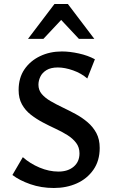

<svg xmlns="http://www.w3.org/2000/svg" viewBox="-20 -927 566 959"><path d="M377 -161Q377 -191 360.5 -213Q344 -235 317 -252Q290 -269 257.5 -284Q225 -299 193 -316Q161 -333 133.5 -354.5Q106 -376 89.5 -406Q73 -436 73 -477Q73 -538 102 -580.5Q131 -623 180 -646.5Q229 -670 289 -670Q328 -670 373.5 -660Q419 -650 454 -631L416 -535Q386 -561 345 -575.5Q304 -590 269 -590Q234 -590 212.5 -577Q191 -564 181.5 -544Q172 -524 172 -504Q172 -477 188.5 -457.5Q205 -438 232.5 -422Q260 -406 292.5 -390.5Q325 -375 357.5 -357.5Q390 -340 417.5 -316.5Q445 -293 461.5 -262Q478 -231 478 -188Q478 -124 446.5 -79Q415 -34 363.5 -11Q312 12 249 12Q186 12 131.5 -7Q77 -26 42 -53L94 -142Q130 -110 177.5 -90Q225 -70 272 -70Q319 -70 348 -94.5Q377 -119 377 -161ZM374 -733 270 -844 252 -907H319L451 -733ZM120 -733 252 -907H319L302 -845L197 -733Z"/></svg>

Font: Ysabeau SC SemiBold
Style: Regular
Weight: 600
Designer: Christian Thalmann (Catharsis Fonts)
Version: Version 2.001;gftools[0.9.30]; featfreeze: smcp